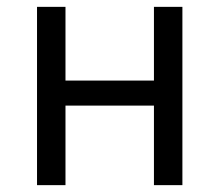

<svg xmlns="http://www.w3.org/2000/svg" viewBox="-20 -540 640 560"><path d="M88 0V-520H171V-305H429V-520H512V0H429V-232H171V0Z"/></svg>

Font: Nova Nerd Font
Style: Regular
Weight: 400
Designer: Belleve Invis
Foundry: Belleve Invis
Version: Version 24.1.4; ttfautohint (v1.8.4);Nerd Fonts 3.1.1